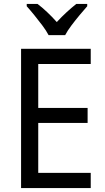

<svg xmlns="http://www.w3.org/2000/svg" viewBox="-20 -964 540 984"><path d="M445 0H88V-714H445V-636H176V-411H429V-334H176V-78H445ZM229 -784Q217 -807 197.5 -833Q178 -859 156.5 -885.5Q135 -912 117 -932V-944H172Q195 -927 221 -902.5Q247 -878 271 -851Q297 -879 321.5 -901.5Q346 -924 371 -944H427V-932Q410 -913 388 -886.5Q366 -860 346 -833.5Q326 -807 314 -784Z"/></svg>

Font: Noto Sans Khmer SemiCondensed
Style: Regular
Weight: 400
Width: 4
Designer: Danh Hong and the Monotype Design Team
Foundry: Monotype Imaging Inc.
Version: Version 2.004